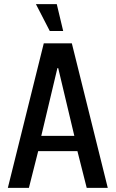

<svg xmlns="http://www.w3.org/2000/svg" viewBox="-20 -910 560 930"><path d="M18 0 192 -700H328L502 0H400L355 -178H165L120 0ZM180 -252H340L262 -580H258ZM221 -760 154 -890H255L286 -760Z"/></svg>

Font: Cuprum Medium
Style: Regular
Weight: 500
Designer: Jovanny Lemonad
Foundry: Jovanny Lemonad
Version: Version 3.000